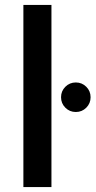

<svg xmlns="http://www.w3.org/2000/svg" viewBox="-20 -760 388 780"><path d="M75 -740H189V0H75ZM228 -365Q228 -390 245.5 -407.5Q263 -425 288 -425Q313 -425 330.5 -407.5Q348 -390 348 -365Q348 -340 330.5 -322.5Q313 -305 288 -305Q263 -305 245.5 -322.5Q228 -340 228 -365Z"/></svg>

Font: Poppins-tnum Medium
Style: Regular
Weight: 500
Designer: Ninad Kale (Devanagari), Jonny Pinhorn (Latin)
Foundry: Indian Type Foundry
Version: Version 4.004